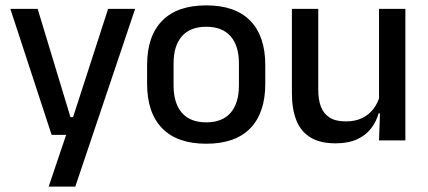

<svg xmlns="http://www.w3.org/2000/svg" viewBox="-20 -522 1590 714"><path d="M242 -86.5H296.5L244.5 -64L382 -489H482.5L260 172H161L238.5 -57.5L282.5 -20.5H172L18.5 -489H120Z M747 12.5Q639 12.5 583 -45Q527 -102.5 527 -210.5V-280Q527 -387.5 583 -444.8Q639 -502 747 -502Q855 -502 910.8 -444.8Q966.5 -387.5 966.5 -280V-210.5Q966.5 -102.5 910.8 -45Q855 12.5 747 12.5ZM747 -67Q806.5 -67 837.5 -102.5Q868.5 -138 868.5 -204.5V-286Q868.5 -352 837.5 -387.2Q806.5 -422.5 747 -422.5Q687.5 -422.5 656.5 -387.2Q625.5 -352 625.5 -286V-204.5Q625.5 -138 656.5 -102.5Q687.5 -67 747 -67Z M1065.5 -489H1163.5V-187Q1163.5 -152 1173.2 -125.8Q1183 -99.5 1205.5 -85Q1228 -70.5 1266 -70.5Q1302 -70.5 1327.8 -83.5Q1353.5 -96.5 1370 -118.8Q1386.5 -141 1393 -168.5L1409 -100.5H1388Q1379.5 -70 1360 -44.5Q1340.5 -19 1308 -4Q1275.5 11 1227.5 11Q1170.5 11 1134.8 -10.8Q1099 -32.5 1082.2 -74.2Q1065.5 -116 1065.5 -176ZM1389.5 -489H1487.5V0H1389.5L1393.5 -114.5L1389.5 -120.5Z"/></svg>

Font: Anek Devanagari Medium
Style: Regular
Weight: 500
Designer: Kailash Malviya (Devanagari) & Yesha Goshar (Latin)
Foundry: Ek Type
Version: Version 1.003